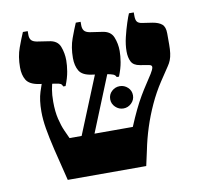

<svg xmlns="http://www.w3.org/2000/svg" viewBox="-70 -672 791 747"><g transform="rotate(-10 325.5 -298.5)"><path d="M139 0Q120 -75 108 -125.5Q96 -176 90 -212Q84 -248 84 -279Q84 -325 94 -356Q104 -387 116 -421L154 -407Q151 -401 147 -388.5Q143 -376 139.5 -356.5Q136 -337 136 -309Q136 -270 143 -241Q150 -212 159 -192Q168 -172 174 -159H424Q439 -195 452.5 -223Q466 -251 479 -273Q492 -295 504 -313L528 -350Q538 -366 539 -374.5Q540 -383 528 -385L493 -391Q468 -395 459.5 -411.5Q451 -428 451 -452Q451 -479 458 -508Q465 -537 473 -561.5Q481 -586 486 -597H505V-583Q505 -567 510.5 -560Q516 -553 530 -551L570 -545Q594 -541 606.5 -530.5Q619 -520 619 -494V-450Q619 -431 617 -416Q615 -401 610.5 -389.5Q606 -378 599 -368L563 -314Q538 -276 518.5 -233.5Q499 -191 485 -147.5Q471 -104 462 -59L449 0ZM203 -113 330 -424 377 -416 254 -113ZM185 -361Q182 -369 177 -372Q172 -375 157 -377L92 -387Q56 -393 44 -413Q32 -433 32 -463Q32 -506 44.5 -540Q57 -574 67 -597H86V-582Q86 -569 92 -561.5Q98 -554 114 -551L160 -544Q194 -540 204 -514Q214 -488 214 -459Q214 -440 210 -415.5Q206 -391 194 -361ZM396 -361Q393 -369 384.5 -372.5Q376 -376 358 -379L302 -387Q265 -392 253 -412.5Q241 -433 241 -463Q241 -506 253.5 -540Q266 -574 276 -597H295V-583Q295 -570 301 -562Q307 -554 323 -551L370 -544Q404 -540 414.5 -514Q425 -488 425 -459Q425 -440 421 -415.5Q417 -391 405 -361ZM401 -236Q383 -236 369.5 -249Q356 -262 356 -280Q356 -299 369.5 -311.5Q383 -324 401 -324Q419 -324 432.5 -311.5Q446 -299 446 -280Q446 -262 432.5 -249Q419 -236 401 -236Z"/></g></svg>

Font: Frank Ruhl Libre
Style: Bold
Weight: 700
Designer: Yanek Iontef
Foundry: Fontef
Version: Version 6.004